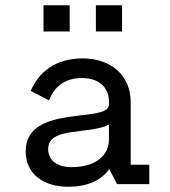

<svg xmlns="http://www.w3.org/2000/svg" viewBox="-20 -703 650 733"><path d="M295 -480C218 -480 138 -450 97 -356L167 -320C188 -372 226 -405 293 -405C366 -405 396 -361 396 -317V-304C396 -230 78 -309 78 -125C78 -39 146 10 240 10C312 10 366 -13 397 -58L427 0H550V-74H479V-313C479 -414 405 -480 295 -480ZM164 -134C164 -220 316 -188 396 -227V-171C396 -111 347 -65 254 -65C191 -65 164 -96 164 -134ZM146 -583H246V-683H146ZM346 -583H446V-683H346Z"/></svg>

Font: Necto Mono
Style: Regular
Weight: 400
Designer: Marco Condello
Foundry: Collletttivo
Version: Version 1.300;Glyphs 3.2 (3217)